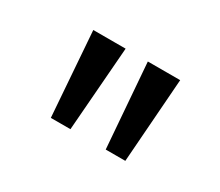

<svg xmlns="http://www.w3.org/2000/svg" viewBox="-61 -854 583 509"><g transform="rotate(30 230.5 -600.0)"><path d="M124 -471 105 -729H204L184 -471ZM292 -471 272 -729H371L352 -471Z"/></g></svg>

Font: Noto Sans Devanagari Condensed
Style: Regular
Weight: 400
Width: 3
Designer: Jelle Bosma - Monotype Design Team
Foundry: Monotype Imaging Inc.
Version: Version 2.004; ttfautohint (v1.8.4.7-5d5b)